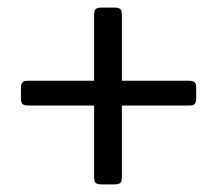

<svg xmlns="http://www.w3.org/2000/svg" viewBox="-20 -542 570 504"><path d="M54 -330H227V-503Q227 -514 231 -518Q235 -522 246 -522H281Q292 -522 296 -518Q300 -514 300 -503V-330H476Q487 -330 491 -326Q495 -322 495 -311V-284Q495 -273 491 -269Q487 -265 476 -265H300V-77Q300 -66 296 -62Q292 -58 281 -58H246Q235 -58 231 -62Q227 -66 227 -77V-265H54Q43 -265 39 -269Q35 -273 35 -284V-311Q35 -322 39 -326Q43 -330 54 -330Z"/></svg>

Font: Crete Round
Style: Regular
Weight: 400
Designer: Veronika Burian
Foundry: TypeTogether
Version: Version 1.001